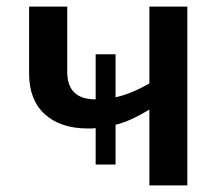

<svg xmlns="http://www.w3.org/2000/svg" viewBox="-20 -560 668 580"><path d="M269 -172.9 257.8 -171.9H245.1Q162.6 -171.9 115.2 -215.1Q67.9 -258.3 67.9 -337.9V-540H183.1V-342.8Q183.1 -259.8 269 -259.8V-396H329.1V-266.1Q376.5 -276.4 431.2 -308.1V-540H545.9V0H431.2V-229Q372.6 -193.4 329.1 -183.1V-63H269Z"/></svg>

Font: Open Sans Semibold
Style: Regular
Weight: 600
Foundry: Ascender Corporation
Version: Version 1.10; ttfautohint (v1.5.65-e2d9)